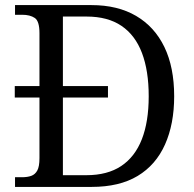

<svg xmlns="http://www.w3.org/2000/svg" viewBox="-20 -734 761 754"><path d="M39 0V-38H66Q88 -38 103 -43.5Q118 -49 126.5 -64.5Q135 -80 135 -113V-351H38V-396H135V-604Q135 -651 116.5 -663.5Q98 -676 67 -676H39V-714H339Q442 -714 514.5 -671.5Q587 -629 625.5 -549.5Q664 -470 664 -356Q664 -247 628 -166.5Q592 -86 520.5 -43Q449 0 340 0ZM319 -46Q402 -46 456 -82Q510 -118 537 -187Q564 -256 564 -356Q564 -456 537.5 -526Q511 -596 457 -632.5Q403 -669 320 -669H227V-396H404V-351H227V-46Z"/></svg>

Font: Noto Serif Hentaigana EL
Style: Regular
Weight: 400
Designer: Kazuhiro Yamada
Foundry: nipponia
Version: Version 1.000